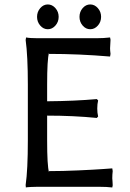

<svg xmlns="http://www.w3.org/2000/svg" viewBox="-20 -825 578 855"><path d="M189.9 -200.2Q189.9 -86.9 198.2 -58.1V-63Q257.8 -63 328.1 -66.2Q398.4 -69.3 439.5 -72.3L480 -75.2L481.9 -63Q480 -47.4 480 -30.8Q480 -27.3 481 -18.1Q481.9 -8.8 481.9 0L480 9.8Q456.1 6.8 419.9 6.8H147Q131.3 6.8 118.4 7.6Q105.5 8.3 100.6 8.8L95.2 9.8L94.2 -1Q104 -68.8 104 -200.2V-448.2Q104 -575.7 94.2 -647L96.2 -658.2Q112.8 -654.8 147 -654.8H410.2Q441.9 -654.8 470.2 -658.2L472.2 -647.9Q470.2 -619.6 470.2 -609.9Q470.2 -600.6 472.2 -585L470.2 -573.2Q331.5 -585 198.2 -585V-589.8Q189.9 -560.5 189.9 -448.2V-374Q314 -375 411.1 -383.8L417 -377.9Q413.1 -361.8 413.1 -341.8Q413.1 -322.3 417 -306.2L411.1 -299.8Q307.6 -310.1 189.9 -310.1ZM348.1 -711.2Q334 -727.5 334 -750Q334 -772.5 348.1 -788.8Q362.3 -805.2 381.8 -805.2Q401.4 -805.2 415.8 -788.8Q430.2 -772.5 430.2 -750Q430.2 -727.5 415.8 -711.2Q401.4 -694.8 381.8 -694.8Q362.3 -694.8 348.1 -711.2ZM159.2 -711.2Q145 -727.5 145 -750Q145 -772.5 159.2 -788.8Q173.3 -805.2 192.9 -805.2Q212.4 -805.2 226.8 -788.8Q241.2 -772.5 241.2 -750Q241.2 -727.5 226.8 -711.2Q212.4 -694.8 192.9 -694.8Q173.3 -694.8 159.2 -711.2Z"/></svg>

Font: Linear Smooth Low Contrast
Style: Regular
Weight: 500
Designer: Philipp H. Poll, Flanker
Foundry: Philipp H. Poll, reworked by Flanker
Version: Version 1.010 | FøM Fix